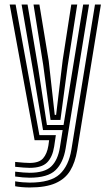

<svg xmlns="http://www.w3.org/2000/svg" viewBox="-20 -620 486 849"><path d="M111 209Q94.2 209 75.9 207.4Q57.5 205.8 47 203.5V181.8Q62 184.5 79.5 186Q97 187.5 111 187.5Q203.8 187.5 243.9 150.4Q284 113.2 295.8 41L400 -600H426.2L321.2 45.2Q312.5 98 290.5 134.5Q268.5 171 225.5 190Q182.5 209 111 209ZM111 122.2Q90 122.2 47 117.5V96Q70.5 98.2 85.1 99.4Q99.8 100.5 111 100.5Q152.8 100.5 170.5 80.2Q188.2 60 194 23.5L197.2 0H133L22.8 -600H49L154.2 -22.5H227L219.5 27.8Q212 75 188.1 98.6Q164.2 122.2 111 122.2ZM111 165.8Q98.5 165.8 81.2 164.4Q64 163 47 160.5V139Q87.2 144 111 144Q177.2 144 206.5 116Q235.8 88 244.8 32.2L257 -45H170.2L127.8 -297.8L75.5 -600H101.8L149.5 -315.8L187.5 -67.2H261L347.8 -600H373.8L270.2 36.5Q259.8 99.5 225.4 132.6Q191 165.8 111 165.8ZM203.5 -89.8 171 -333.2 128.2 -600H154.2L195.5 -349.8L222 -112.2H228.2L257.2 -354.2L295.2 -600H321.5L279 -327.8L247.2 -89.8Z"/></svg>

Font: Big Shoulders Inline Display ExtraBold
Style: Regular
Weight: 800
Designer: Patric King
Foundry: XO Type Co
Version: Version 1.000